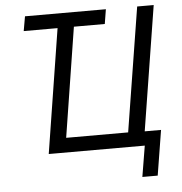

<svg xmlns="http://www.w3.org/2000/svg" viewBox="-58 -760 919 972"><g transform="rotate(-5 402.0 -274.0)"><path d="M626 157 652 0H164L264 -631H92L105 -705H516L504 -631H347L259 -74H574L675 -705H759L658 -72H741L704 157Z"/></g></svg>

Font: Nunito Sans 7pt Condensed
Style: Italic
Weight: 400
Width: 3
Italic angle: -9°
Designer: Vernon Adams
Foundry: Vernon Adams
Version: Version 3.101;gftools[0.9.27]